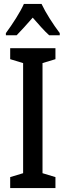

<svg xmlns="http://www.w3.org/2000/svg" viewBox="-20 -960 336 980"><path d="M192 -940H102C84 -899 44 -837 10 -791V-780H65C87 -802 117 -836 147 -870C177 -836 204 -804 231 -780H285V-791C251 -836 213 -895 192 -940ZM263 0V-56L197 -76V-638L263 -658V-714H32V-658L98 -638V-76L32 -56V0Z"/></svg>

Font: Noto Sans Myanmar UI ExtraCondensed Medium
Style: Regular
Weight: 500
Width: 2
Designer: Monotype Design Team
Foundry: Monotype Imaging Inc.
Version: Version 2.103